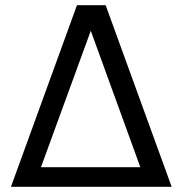

<svg xmlns="http://www.w3.org/2000/svg" viewBox="-20 -716 700 736"><path d="M638 0H22L275 -696H385ZM518 -75 328 -598 137 -75Z"/></svg>

Font: AmikoRegular
Style: Regular
Weight: 400
Designer: Pablo Impallari, Rodrigo Fuenzalida, Andres Torresi
Foundry: Impallari Type
Version: Version 1.000; ttfautohint (v1.3)